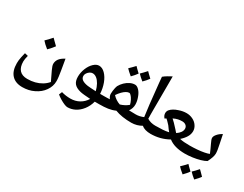

<svg xmlns="http://www.w3.org/2000/svg" viewBox="-92 -1269 2693 2116"><g transform="rotate(30 1254.0 -211.0)"><path d="M250 255Q163 255 115.5 204Q68 153 68 56Q68 38 70 18Q72 -2 77.5 -27Q83 -52 91 -84L133 -74Q120 -27 120 3Q120 75 153.5 112Q187 149 253 149Q305 149 349.5 137.5Q394 126 431.5 103.5Q469 81 497 48Q464 -20 441.5 -68Q419 -116 419 -138Q419 -174 440 -202.5Q461 -231 508 -255Q511 -238 515 -214.5Q519 -191 523.5 -164.5Q528 -138 532 -114Q538 -78 542 -46.5Q546 -15 546 10Q546 75 506.5 132Q467 189 398 222Q364 239 327 247Q290 255 250 255ZM281 -243Q232 -282 206 -313Q230 -337 248 -356Q266 -375 279 -390Q292 -377 309.5 -359.5Q327 -342 349 -321Q337 -304 320 -284.5Q303 -265 281 -243Z M792 198Q777 198 750.5 187Q724 176 695 158.5Q666 141 643 122L659 83Q686 91 714.5 95Q743 99 773 99Q835 99 885 71Q935 43 965 -7Q920 -10 887 -13Q854 -16 834 -21Q777 -35 751 -65.5Q725 -96 725 -152Q725 -205 746 -257.5Q767 -310 801 -342Q835 -374 869 -374Q910 -374 946.5 -337Q983 -300 1006 -239Q1017 -209 1023.5 -177Q1030 -145 1032 -110H1088Q1096 -110 1096 -102V-14Q1096 -6 1088 -6H1024Q1007 57 970 104.5Q933 152 885 176Q840 198 792 198ZM976 -111Q964 -158 944.5 -193Q925 -228 900.5 -247Q876 -266 849 -266Q830 -266 812.5 -254Q795 -242 784 -225Q773 -208 773 -190Q773 -160 798 -142.5Q823 -125 871 -118Q886 -116 912 -114.5Q938 -113 976 -111Z M1080 -6Q1071 -6 1071 -15V-101Q1071 -110 1080 -110Q1101 -110 1119.5 -110.5Q1138 -111 1155 -112Q1133 -142 1133 -171Q1133 -186 1135.5 -207.5Q1138 -229 1142.5 -248.5Q1147 -268 1151 -276Q1169 -309 1196 -335Q1223 -361 1254 -376Q1285 -391 1316 -391Q1342 -391 1368.5 -363Q1395 -335 1411 -289Q1428 -243 1428 -201Q1428 -154 1399 -112Q1418 -112 1441.5 -111Q1465 -110 1491 -110Q1500 -110 1500 -102V-14Q1500 -6 1491 -6Q1365 -6 1280 -39Q1238 -20 1190.5 -13Q1143 -6 1080 -6ZM1278 -117Q1337 -135 1378 -170Q1372 -196 1358 -223.5Q1344 -251 1329 -266Q1316 -281 1305 -281Q1288 -281 1267 -269Q1246 -257 1224 -234.5Q1202 -212 1181 -181Q1200 -159 1225.5 -142.5Q1251 -126 1278 -117ZM1367 -461Q1346 -478 1329 -493Q1312 -508 1299 -523Q1313 -536 1329.5 -553.5Q1346 -571 1365 -592Q1373 -583 1389 -568Q1405 -553 1428 -531Q1403 -496 1367 -461ZM1228 -446Q1206 -464 1189 -479.5Q1172 -495 1159 -509Q1175 -524 1192 -541.5Q1209 -559 1226 -577Q1234 -568 1249.5 -552.5Q1265 -537 1288 -516Q1276 -499 1261 -481.5Q1246 -464 1228 -446Z M1483 -6Q1475 -6 1475 -14V-102Q1475 -110 1483 -110Q1509 -110 1533.5 -115.5Q1558 -121 1581 -131Q1572 -196 1561.5 -283Q1551 -370 1541 -479Q1537 -512 1534 -545.5Q1531 -579 1528 -614Q1551 -633 1576.5 -648Q1602 -663 1629 -677Q1629 -637 1629 -572.5Q1629 -508 1628.5 -428Q1628 -348 1628 -261Q1628 -221 1628 -192.5Q1628 -164 1629 -138Q1672 -110 1736 -110Q1745 -110 1745 -102V-14Q1745 -6 1736 -6Q1656 -6 1616 -41Q1589 -25 1556 -15.5Q1523 -6 1483 -6Z M1729 -6Q1720 -6 1720 -15V-101Q1720 -110 1729 -110Q1782 -110 1825.5 -113Q1869 -116 1903 -124L1883 -148Q1868 -171 1855.5 -186Q1843 -201 1832 -211Q1824 -220 1816 -227.5Q1808 -235 1800 -241L1783 -229Q1759 -255 1759 -286Q1759 -310 1773.5 -328Q1788 -346 1813 -361Q1838 -376 1870 -386Q1918 -403 1965 -403Q2008 -403 2045.5 -384.5Q2083 -366 2104 -334Q2126 -302 2126 -266Q2126 -227 2104.5 -191Q2083 -155 2044 -121Q2069 -115 2100.5 -112.5Q2132 -110 2172 -110Q2182 -110 2182 -101V-15Q2182 -6 2172 -6Q2102 -6 2049 -21Q1996 -36 1960 -65Q1906 -35 1849.5 -20.5Q1793 -6 1729 -6ZM1974 -155Q2003 -174 2019 -197Q2035 -220 2035 -244Q2035 -270 2016 -285.5Q1997 -301 1968 -301Q1941 -301 1915.5 -295.5Q1890 -290 1859 -275Q1872 -264 1895 -241Q1918 -218 1949 -183Q1955 -176 1961 -169Q1967 -162 1974 -155Z M2165 -6Q2157 -6 2157 -14V-102Q2157 -110 2165 -110Q2217 -110 2265.5 -114Q2314 -118 2352.5 -125.5Q2391 -133 2411 -142Q2403 -164 2389.5 -192Q2376 -220 2366 -242Q2356 -264 2349.5 -279.5Q2343 -295 2343 -307Q2343 -330 2367 -357.5Q2391 -385 2426 -403Q2440 -333 2449 -290.5Q2458 -248 2462 -222Q2466 -196 2466 -176Q2466 -155 2455.5 -124.5Q2445 -94 2428 -61Q2401 -45 2358 -32.5Q2315 -20 2264.5 -13Q2214 -6 2165 -6ZM2402 189Q2359 155 2334 127Q2363 101 2400 58Q2404 61 2419 76.5Q2434 92 2462 120Q2452 134 2437 151.5Q2422 169 2402 189ZM2263 204Q2239 185 2222 169Q2205 153 2194 141Q2210 126 2227 108.5Q2244 91 2261 72Q2267 79 2282.5 94.5Q2298 110 2323 134Q2311 151 2296 168.5Q2281 186 2263 204Z"/></g></svg>

Font: Noto Naskh Arabic SemiBold
Style: Regular
Weight: 600
Designer: Monotype Design Team, David Williams, Mohamad Dakak and Nizar Qandah
Foundry: Monotype Imaging Inc.
Version: Version 2.016